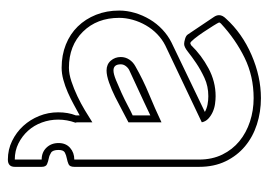

<svg xmlns="http://www.w3.org/2000/svg" viewBox="-120 -424 699 500"><g transform="rotate(90 230.0 -174.5)"><path d="M299 -159Q287 -153 269.5 -143.5Q252 -134 233 -124.5Q214 -115 195.5 -108.5Q177 -102 164 -102Q148 -102 138.5 -113Q129 -124 129 -139Q129 -151 135.5 -161Q142 -171 153 -177Q188 -197 225.5 -212.5Q263 -228 299 -245ZM396 -18V-343Q396 -377 383 -403.5Q370 -430 348 -448Q326 -466 297 -475.5Q268 -485 236 -485Q179 -485 131 -461.5Q83 -438 42 -400Q39 -397 39 -395Q40 -392 47.5 -380Q55 -368 64 -354.5Q73 -341 81.5 -330.5Q90 -320 93 -320L98 -322Q124 -349 158.5 -367.5Q193 -386 231 -386Q240 -386 251 -384.5Q262 -383 272 -378.5Q282 -374 289.5 -367Q297 -360 299 -350L99 -255Q83 -247 69.5 -234Q56 -221 46.5 -204.5Q37 -188 32 -170Q27 -152 27 -135Q27 -77 63 -40.5Q99 -4 157 -4Q173 -4 192.5 -10.5Q212 -17 231 -26Q250 -35 267.5 -45.5Q285 -56 299 -65Q299 -63 299 -56.5Q299 -50 299 -42.5Q299 -35 299 -28.5Q299 -22 300 -21Q292 1 292 24Q292 46 299.5 66.5Q307 87 321 102.5Q335 118 354 127.5Q373 137 396 137V67Q377 67 365 54.5Q353 42 353 23Q353 4 365.5 -7Q378 -18 396 -18ZM371 23Q371 38 378 42.5Q385 47 393 48.5Q401 50 408 53Q415 56 415 67V137Q415 155 396 155Q370 155 347.5 144Q325 133 308.5 115Q292 97 282.5 73.5Q273 50 273 24Q273 -2 281 -22V-32Q268 -25 252.5 -16.5Q237 -8 221 -1Q205 6 188.5 10.5Q172 15 157 15Q124 15 96.5 4Q69 -7 49.5 -27Q30 -47 19 -74.5Q8 -102 8 -135Q8 -155 14 -175.5Q20 -196 31 -214.5Q42 -233 57.5 -247.5Q73 -262 91 -271L272 -358Q263 -363 252.5 -365Q242 -367 231 -367Q205 -367 183.5 -357Q162 -347 145 -335.5Q128 -324 115.5 -314Q103 -304 95 -304Q90 -304 81.5 -306.5Q73 -309 70 -314L25 -381Q20 -388 20 -395Q20 -404 29 -413Q67 -455 123.5 -479.5Q180 -504 236 -504Q272 -504 304.5 -493.5Q337 -483 361.5 -462.5Q386 -442 400.5 -412Q415 -382 415 -343V-18Q415 -6 408 -3Q401 0 393 1.5Q385 3 378 6.5Q371 10 371 23ZM281 -216 245 -199 163 -161Q157 -158 152.5 -152Q148 -146 148 -139Q148 -120 164 -120Q173 -120 189 -126.5Q205 -133 222.5 -141Q240 -149 256 -157.5Q272 -166 281 -170Z"/></g></svg>

Font: RonaldsonGothicLicht
Style: Regular
Weight: 400
Designer: Mr. Robertson for MacKellar, Smiths & Jordan Co. Philadelphia
Foundry: CAT-Fonts Peter Wiegel
Version: 1.000